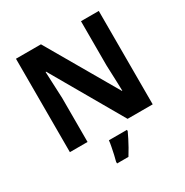

<svg xmlns="http://www.w3.org/2000/svg" viewBox="-207 -882 1226 1271"><g transform="rotate(-30 406.5 -246.5)"><path d="M723 0H531L220 -540H216Q218 -489 220.5 -438Q223 -387 225 -336V0H90V-714H281L591 -179H594Q593 -212 592 -245Q591 -278 589.5 -310.5Q588 -343 587 -376V-714H723ZM491 71Q481 93 468.5 117.5Q456 142 441.5 168Q427 194 410 221H323V208Q329 188 334.5 162Q340 136 345.5 109Q351 82 353 61H491Z"/></g></svg>

Font: Noto Sans Tangsa
Style: Bold
Weight: 700
Version: Version 1.504